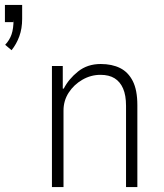

<svg xmlns="http://www.w3.org/2000/svg" viewBox="-105 -760 668 780"><path d="M-58 -556 -84 -578Q-66 -597 -58 -620.5Q-50 -644 -50 -680L-51 -670H-85V-740H-15V-683Q-15 -644 -26.5 -612.5Q-38 -581 -58 -556ZM106 0V-492H150V-400H154Q174 -439 212 -469.5Q250 -500 304 -500Q350 -500 383 -483.5Q416 -467 434.5 -430.5Q453 -394 453 -333V0H407V-330Q407 -373 395 -400.5Q383 -428 360.5 -442Q338 -456 303 -456Q264 -456 229.5 -436Q195 -416 174 -383.5Q153 -351 153 -311V0Z"/></svg>

Font: Nunito Sans 7pt Condensed ExtraLight
Style: Regular
Weight: 250
Width: 3
Designer: Vernon Adams
Foundry: Vernon Adams
Version: Version 3.101;gftools[0.9.27]